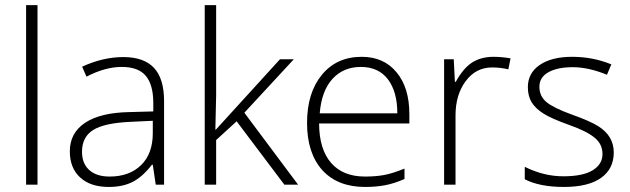

<svg xmlns="http://www.w3.org/2000/svg" viewBox="-20 -728 2485 757"><path d="M127.9 -707.8V0H82.9V-707.8Z M626.9 0H594L582.4 -78.4H578.9Q541.5 -30.3 502.5 -10.6Q463.6 9.1 409 9.1Q336.7 9.1 296 -28.3Q255.3 -65.7 255.3 -131.4Q255.3 -204.2 316 -244.2Q376.6 -284.1 490.4 -286.1L584.4 -288.7V-321.5Q584.4 -393.3 555.1 -428.7Q525.8 -464.1 460.1 -464.1Q394.3 -464.1 321 -425.7L303.8 -465.1Q385.7 -503 466.4 -503Q547 -503 587 -460.6Q626.9 -418.1 626.9 -329.1ZM303.3 -129.4Q303.3 -83.4 331.9 -57.6Q360.5 -31.9 412 -31.9Q490.4 -31.9 536.4 -77.1Q582.4 -122.3 582.4 -202.7V-251.8L496 -247.7Q391.8 -243.2 347.6 -215.6Q303.3 -188.1 303.3 -129.4Z M832.2 0H787.2V-707.8H832.2V-352.9L829.1 -216.9H831.1L1083.9 -494.4H1138.5L943.4 -283.6L1155.2 0H1101.1L913 -249.7L832.2 -175.9Z M1546.5 -281.1Q1546.5 -366.5 1509.4 -415.3Q1472.2 -464.1 1402.9 -464.1Q1333.7 -464.1 1290.7 -416.8Q1247.7 -369.6 1240.6 -281.1ZM1419.1 9.1Q1311.4 9.1 1250.8 -57.1Q1190.6 -124.4 1190.6 -243.2Q1190.6 -362 1249 -433Q1307.4 -504 1406 -504Q1493.4 -504 1543.5 -442.9Q1594 -382.7 1594 -277.6V-241.2H1238.1Q1238.6 -139.5 1285.4 -85.7Q1332.2 -31.9 1419.1 -31.9Q1460.1 -31.9 1492.9 -37.7Q1525.8 -43.5 1574.8 -63.2V-22.2Q1534.4 -4.6 1498.5 2.3Q1462.6 9.1 1419.1 9.1Z M1925.7 -504Q1957.5 -504 1992.9 -498L1984.3 -454.5Q1953.5 -462.1 1920.1 -462.1Q1856.4 -462.1 1816.2 -408.2Q1776 -354.4 1776 -273V0H1731V-494.4H1769L1773.5 -405.5H1777Q1806.9 -459.6 1841.8 -481.8Q1877.1 -504 1925.7 -504Z M2338.7 -230.5Q2399.9 -192.1 2399.9 -127.1Q2399.9 -62.2 2349.6 -26.5Q2299.3 9.1 2203.5 9.1Q2107.7 9.1 2049 -21.2V-70.3Q2123.9 -32.9 2201 -32.9Q2278.1 -32.9 2316.7 -56.6Q2355.4 -80.4 2355.4 -120.1Q2355.4 -159.8 2325.1 -184.5Q2294.7 -210.3 2224.2 -235.3Q2153.7 -260.4 2122.1 -280.6Q2090.5 -300.8 2075.8 -325.3Q2061.2 -349.8 2061.2 -384.2Q2061.2 -439.8 2107.9 -471.9Q2154.7 -504 2236.1 -504Q2317.5 -504 2390.3 -474.2L2373.1 -433.3Q2299.8 -463.1 2238.6 -463.1Q2177.5 -463.1 2142.1 -443.1Q2106.7 -423.2 2106.7 -386Q2106.7 -348.8 2134.5 -325.6Q2162.3 -302.3 2234.8 -276.3Q2307.4 -250.3 2338.7 -230.5Z"/></svg>

Font: Khula Light
Style: Regular
Weight: 300
Designer: Erin McLaughlin, Steve Matteson
Version: Version 1.002;PS 1.0;hotconv 1.0.72;makeotf.lib2.5.5900; ttf